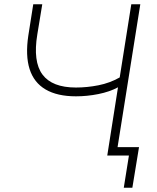

<svg xmlns="http://www.w3.org/2000/svg" viewBox="-20 -725 731 895"><path d="M557 150 581 0H480L530 -318Q491 -297 438.5 -286.5Q386 -276 334 -276Q247 -276 192.5 -308Q138 -340 118 -403Q98 -466 112 -559L135 -705H177L154 -565Q133 -438 178 -377.5Q223 -317 334 -317Q386 -317 439 -327.5Q492 -338 538 -364L592 -705H634L528 -39H628L597 150Z"/></svg>

Font: Nunito Sans 12pt ExtraLight
Style: Italic
Weight: 200
Italic angle: -9°
Designer: Vernon Adams
Foundry: Vernon Adams
Version: Version 3.101;gftools[0.9.27]